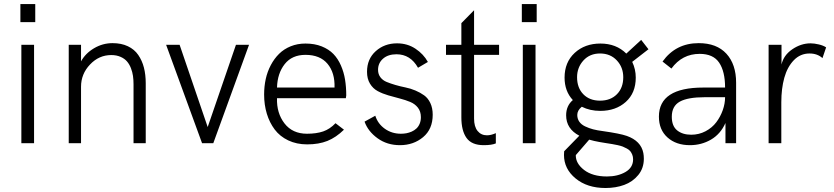

<svg xmlns="http://www.w3.org/2000/svg" viewBox="-20 -710 4135 952"><path d="M81.1 -600.1V-689.9H154.8V-600.1ZM85.9 0V-487.8H148.9V0Z M320.8 0V-487.8H381.8V-405.8Q403.8 -445.8 446.5 -470.9Q489.3 -496.1 538.1 -496.1Q581.5 -496.1 614 -480.7Q646.5 -465.3 665.5 -437.5Q684.6 -409.7 693.6 -374.8Q702.6 -339.8 702.6 -296.9V0H642.1V-292Q642.1 -314 639.4 -333.3Q636.7 -352.5 629.2 -372.1Q621.6 -391.6 609.6 -405.5Q597.7 -419.4 577.6 -428.2Q557.6 -437 531.7 -437Q470.7 -437 426.3 -390.1Q381.8 -343.3 381.8 -279.8V0Z M981.9 0 803.7 -487.8H870.6L1009.8 -80.1L1149.9 -487.8H1214.8L1037.6 0Z M1502.9 5.9Q1450.7 5.9 1409.2 -13.9Q1367.7 -33.7 1342 -67.9Q1316.4 -102.1 1303 -146.2Q1289.6 -190.4 1289.6 -241.2Q1289.6 -281.2 1297.6 -318.1Q1305.7 -355 1322.8 -387.2Q1339.8 -419.4 1363.8 -443.1Q1387.7 -466.8 1421.4 -480.5Q1455.1 -494.1 1494.6 -494.1Q1540 -494.1 1575.2 -480Q1610.4 -465.8 1633.1 -442.4Q1655.8 -418.9 1670.4 -385.3Q1685.1 -351.6 1690.9 -315.2Q1696.8 -278.8 1696.8 -236.8L1694.8 -223.1H1353.5Q1351.1 -149.4 1390.6 -98.1Q1430.2 -46.9 1502 -46.9Q1548.8 -46.9 1582.3 -58.3Q1615.7 -69.8 1643.6 -99.1L1685.5 -66.9Q1646 -28.3 1603.3 -11.2Q1560.5 5.9 1502.9 5.9ZM1353.5 -275.9H1638.7Q1641.1 -349.1 1604 -393.6Q1566.9 -438 1494.6 -438Q1427.7 -438 1391.6 -392.1Q1355.5 -346.2 1353.5 -275.9Z M1962.9 9.8Q1899.4 9.8 1852.1 -24.4Q1804.7 -58.6 1787.6 -106.9L1840.8 -136.2Q1853.5 -96.2 1888.2 -71.5Q1922.9 -46.9 1967.8 -46.9Q1981.9 -46.9 1995.1 -49.3Q2008.3 -51.8 2021.5 -57.6Q2034.7 -63.5 2044.7 -72.8Q2054.7 -82 2060.8 -96.4Q2066.9 -110.8 2066.9 -128.9Q2066.9 -157.2 2052.2 -176Q2037.6 -194.8 2013.9 -204.6Q1990.2 -214.4 1961.9 -221.7Q1933.6 -229 1905 -237.3Q1876.5 -245.6 1852.8 -258.3Q1829.1 -271 1814.5 -295.2Q1799.8 -319.3 1799.8 -354Q1799.8 -417.5 1843 -456.3Q1886.2 -495.1 1948.7 -495.1Q2000 -495.1 2040 -468.5Q2080.1 -441.9 2101.6 -402.8L2052.7 -374Q2015.1 -440.9 1945.8 -440.9Q1904.3 -440.9 1879.4 -419.2Q1854.5 -397.5 1854.5 -363.8Q1854.5 -342.3 1866.2 -326.9Q1877.9 -311.5 1897 -303.7Q1916 -295.9 1940.2 -288.8Q1964.4 -281.7 1990 -276.6Q2015.6 -271.5 2039.8 -261.2Q2064 -251 2083 -237.3Q2102.1 -223.6 2113.8 -199Q2125.5 -174.3 2125.5 -141.1Q2125.5 -69.8 2077.9 -30Q2030.3 9.8 1962.9 9.8Z M2378.4 9.8Q2318.8 9.8 2293.2 -26.1Q2267.6 -62 2267.6 -127.9V-438H2191.4V-487.8H2267.6V-595.2L2330.6 -659.2V-487.8H2454.6V-438H2330.6V-122.1Q2330.6 -82 2348.1 -60.5Q2365.7 -39.1 2394.5 -39.1Q2414.6 -39.1 2438.5 -49.8V1Q2418.5 9.8 2378.4 9.8Z M2567.4 -600.1V-689.9H2641.1V-600.1ZM2572.3 0V-487.8H2635.3V0Z M2968.3 -60.1Q3054.2 -47.9 3087.9 -36.1Q3158.2 -11.2 3169.9 48.8Q3172.4 62 3172.4 77.1Q3172.4 124 3144.8 157.7Q3117.2 191.4 3075.2 206.8Q3033.2 222.2 2982.4 222.2Q2891.6 222.2 2834 174.8Q2776.4 127.4 2776.4 58.1Q2776.4 46.9 2777.3 40L2852.5 -37.1Q2787.1 -71.3 2787.1 -138.2Q2787.1 -185.5 2820.3 -213.9Q2779.3 -257.8 2779.3 -325.2Q2779.3 -401.4 2829.6 -447.8Q2879.9 -494.1 2957 -494.1Q3035.6 -494.1 3085.4 -444.3L3159.2 -512.2L3195.3 -465.8L3114.7 -403.3Q3132.3 -366.7 3132.3 -325.2Q3132.3 -249 3082.8 -204.6Q3033.2 -160.2 2956.1 -160.2Q2905.8 -160.2 2864.7 -180.7Q2842.3 -162.6 2842.3 -140.1Q2842.3 -121.1 2852.3 -106.7Q2862.3 -92.3 2881.3 -83.3Q2900.4 -74.2 2920.9 -68.8Q2941.4 -63.5 2968.3 -60.1ZM2955.1 -444.8Q2904.3 -444.8 2872.8 -410.2Q2841.3 -375.5 2841.3 -327.1Q2841.3 -274.4 2872.3 -242.7Q2903.3 -210.9 2955.1 -210.9Q3007.3 -210.9 3038.8 -242.7Q3070.3 -274.4 3070.3 -327.1Q3070.3 -376.5 3038.3 -410.6Q3006.3 -444.8 2955.1 -444.8ZM2989.3 165Q3042.5 165 3080.8 143.1Q3119.1 121.1 3119.1 80.1Q3119.1 67.4 3115 57.1Q3110.8 46.9 3105.2 39.8Q3099.6 32.7 3088.4 26.6Q3077.1 20.5 3067.9 16.8Q3058.6 13.2 3042 9.5Q3025.4 5.9 3014.4 4.2Q3003.4 2.4 2983.2 -0.7Q2962.9 -3.9 2952.1 -5.9Q2924.8 -10.7 2901.4 -17.6L2835 59.1Q2834 100.1 2876 132.6Q2918 165 2989.3 165Z M3400.9 9.8Q3332.5 9.8 3289.8 -28.3Q3247.1 -66.4 3247.1 -131.8Q3247.1 -275.9 3467.3 -275.9H3575.2Q3575.2 -355.5 3545.9 -399.2Q3516.6 -442.9 3449.2 -442.9Q3362.3 -442.9 3309.1 -370.1L3265.1 -404.8Q3330.6 -496.1 3444.3 -496.1Q3533.7 -496.1 3581.8 -443.6Q3629.9 -391.1 3629.9 -299.8V0H3577.1V-100.1Q3552.7 -45.4 3505.4 -17.8Q3458 9.8 3400.9 9.8ZM3407.2 -42Q3445.8 -42 3478.5 -59.3Q3511.2 -76.7 3531.7 -104Q3552.2 -131.3 3563.7 -163.8Q3575.2 -196.3 3575.2 -228H3474.1Q3390.6 -228 3350.8 -206.1Q3311 -184.1 3311 -130.9Q3311 -85 3337.6 -63.5Q3364.3 -42 3407.2 -42Z M3791 0V-487.8H3855V-390.1Q3865.2 -436 3908.4 -465.6Q3951.7 -495.1 3999 -495.1Q4017.6 -495.1 4040 -489.7Q4062.5 -484.4 4076.2 -475.1L4058.1 -421.9Q4032.7 -444.8 3994.1 -444.8Q3948.2 -444.8 3916 -411.4Q3883.8 -377.9 3868.9 -324.5Q3854 -271 3854 -203.1V0Z"/></svg>

Font: HK Grotesk Light
Style: Regular
Weight: 300
Designer: Alfredo Marco Pradil and Stefan Peev
Foundry: Hanken Design Co.
Version: Version 1.045;PS 001.045;hotconv 1.0.88;makeotf.lib2.5.64775